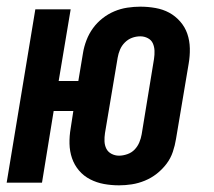

<svg xmlns="http://www.w3.org/2000/svg" viewBox="-21 -548 641 576"><path d="M336 8Q313 8 291 4Q269 0 249.5 -10Q230 -20 216 -36.5Q202 -53 195 -73.5Q188 -94 187.5 -117Q187 -140 191 -163L199 -215H140L105 0H-1L85 -520H191L155 -305H214L228 -389Q231 -408 238.5 -427.5Q246 -447 258 -463.5Q270 -480 286.5 -493Q303 -506 322 -514Q341 -522 361 -525Q381 -528 400 -528Q423 -528 445.5 -524Q468 -520 486.5 -510Q505 -500 519.5 -483.5Q534 -467 541 -446.5Q548 -426 548.5 -403Q549 -380 545 -357L507 -131Q504 -112 497.5 -92.5Q491 -73 478.5 -56.5Q466 -40 449.5 -27Q433 -14 413.5 -6Q394 2 374.5 5Q355 8 336 8ZM336 -81Q348 -81 361 -85.5Q374 -90 383 -99.5Q392 -109 397 -121Q402 -133 404 -145L441 -371Q443 -384 442.5 -396Q442 -408 437.5 -418Q433 -428 422.5 -433.5Q412 -439 400 -439Q387 -439 375 -434.5Q363 -430 353.5 -420.5Q344 -411 339 -399Q334 -387 332 -375L294 -149Q292 -136 292.5 -124Q293 -112 298 -102Q303 -92 313.5 -86.5Q324 -81 336 -81Z"/></svg>

Font: Iosevka Extended Oblique
Style: Bold
Weight: 700
Width: 7
Italic angle: -9°
Monospace: yes
Designer: Belleve Invis
Foundry: Belleve Invis
Version: Version 32.5.0; ttfautohint (v1.8.4)